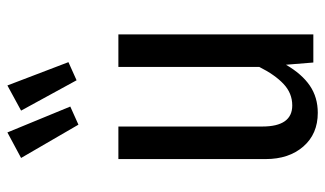

<svg xmlns="http://www.w3.org/2000/svg" viewBox="-200 -667 879 519"><g transform="rotate(-90 239.5 -407.5)"><path d="M406 0H330L324 -74Q299 -31 267.5 -9.5Q236 12 194 12Q137 12 103 -27Q69 -66 69 -129V-527H157V-138Q157 -57 214 -57Q247 -57 272 -80.5Q297 -104 318 -146V-527H406ZM211 -657 162 -635 72 -790 141 -827ZM331 -662 282 -640 200 -790 268 -827Z"/></g></svg>

Font: Fira Sans Compressed
Style: Regular
Weight: 400
Width: 1
Designer: bBox Type GmbH & Carrois Corporate GbR & Edenspiekermann AG
Foundry: bBox Type GmbH & Carrois Corporate GbR & Edenspiekermann AG
Version: Version 4.301